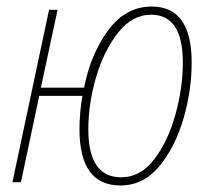

<svg xmlns="http://www.w3.org/2000/svg" viewBox="-20 -557 647 587"><path d="M566 -366Q566 -537 444 -537Q364 -537 310.5 -464Q257 -391 237 -289H105L156 -527H130L18 0H44L100 -264H232Q223 -212 223 -162Q223 10 348 10Q418 10 466.5 -48Q515 -106 540.5 -193Q566 -280 566 -366ZM250 -162Q250 -239 273.5 -320Q297 -401 340.5 -456.5Q384 -512 442 -512Q539 -512 539 -366Q539 -289 516.5 -207.5Q494 -126 452 -70.5Q410 -15 350 -15Q250 -15 250 -162Z"/></svg>

Font: Noto Sans Display SemiCondensed Thin
Style: Italic
Weight: 250
Width: 4
Designer: Monotype Design team
Foundry: Monotype Imaging Inc.
Version: 1.000